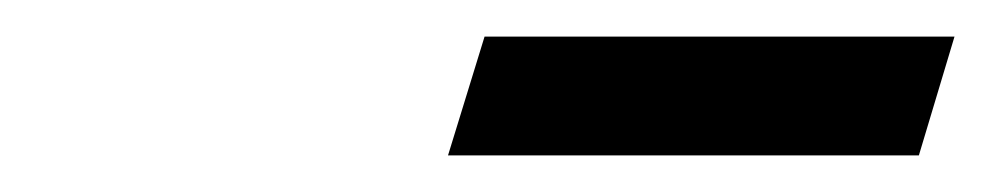

<svg xmlns="http://www.w3.org/2000/svg" viewBox="-20 -640 542 105"><path d="M225 -555 245 -620H502L482.5 -555Z"/></svg>

Font: Newsreader Text
Style: Bold Italic
Weight: 700
Italic angle: -17°
Designer: Hugues Gentile
Foundry: Production Type
Version: Version 1.001